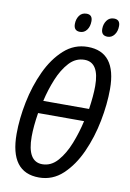

<svg xmlns="http://www.w3.org/2000/svg" viewBox="-98 -958 697 1028"><g transform="rotate(10 250.5 -444.0)"><path d="M188 10Q262 10 317 -41.5Q372 -93 408.5 -174Q445 -255 463 -347.5Q481 -440 481 -522Q481 -724 325 -724Q252 -724 196.5 -674Q141 -624 104 -544.5Q67 -465 48.5 -373.5Q30 -282 30 -200Q30 10 188 10ZM140 -398Q154 -460 178 -518.5Q202 -577 237 -615Q272 -653 320 -653Q400 -653 400 -524Q400 -472 389 -398ZM193 -63Q112 -63 112 -199Q112 -254 124 -329H374Q360 -266 336 -205Q312 -144 276.5 -103.5Q241 -63 193 -63ZM419 -796Q441 -796 455.5 -815Q470 -834 470 -863Q470 -898 437 -898Q412 -898 398 -878.5Q384 -859 384 -833Q384 -796 419 -796ZM269 -796Q292 -796 306 -815Q320 -834 320 -863Q320 -898 288 -898Q262 -898 248.5 -878.5Q235 -859 235 -833Q235 -796 269 -796Z"/></g></svg>

Font: Noto Sans UI Condensed
Style: Italic
Weight: 400
Width: 3
Italic angle: -12°
Designer: Monotype Design Team
Foundry: Monotype Imaging Inc.
Version: Version 1.901